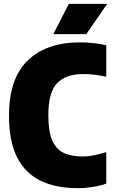

<svg xmlns="http://www.w3.org/2000/svg" viewBox="-20 -971 591 1001"><path d="M385 10Q272 10 192 -28.5Q112 -67 69.5 -150.2Q27 -233.5 27 -368Q27 -562.5 125 -656.2Q223 -750 396 -750Q471 -750 534 -735V-571Q505.5 -577 475.5 -581Q445.5 -585 414 -585Q323.5 -585 277.8 -537.5Q232 -490 232 -370Q232 -287.5 251.5 -240.8Q271 -194 311.2 -174.5Q351.5 -155 414 -155Q439 -155 469.8 -161.2Q500.5 -167.5 534 -178V-14Q505.5 -3 464.8 3.5Q424 10 385 10ZM258 -793 339 -951H539L430 -793Z"/></svg>

Font: Encode Sans Condensed Black
Style: Regular
Weight: 900
Width: 3
Designer: Multiple Designers
Foundry: Impallari Type
Version: Version 3.000; ttfautohint (v1.8.3) -l 8 -r 50 -G 200 -x 14 